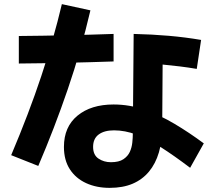

<svg xmlns="http://www.w3.org/2000/svg" viewBox="-20 -845 1040 928"><path d="M165 -43 34 -95Q120 -298 179.5 -477Q239 -656 279 -825L417 -795Q372 -602 307.5 -413.5Q243 -225 165 -43ZM529 -681V-548Q415 -544 300 -541.5Q185 -539 71 -538V-671Q185 -672 300 -674.5Q415 -677 529 -681ZM965 -152 899 -34Q821 -93 757.5 -133.5Q694 -174 639 -194.5Q584 -215 531 -215Q484 -215 457 -195Q430 -175 430 -135Q430 -96 456 -78.5Q482 -61 516 -61Q555 -61 576.5 -75.5Q598 -90 607.5 -111Q617 -132 619.5 -156Q622 -180 622 -200L626 -681Q715 -679 795.5 -672Q876 -665 952 -652L931 -512Q890 -519 849 -524Q808 -529 766 -533L764 -231Q764 -163 748 -108.5Q732 -54 700 -15.5Q668 23 621 43Q574 63 510 63Q446 63 396 40Q346 17 317.5 -27Q289 -71 289 -135Q289 -232 354.5 -286Q420 -340 529 -340Q606 -340 679 -314.5Q752 -289 823.5 -246.5Q895 -204 965 -152Z"/></svg>

Font: Murecho Thin
Style: Bold
Weight: 700
Version: Version 1.010